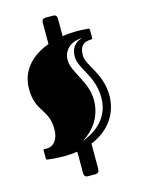

<svg xmlns="http://www.w3.org/2000/svg" viewBox="-123 -820 708 965"><g transform="rotate(-15 230.5 -337.5)"><path d="M271 -727C271 -741 267 -750 250 -750H215C203 -750 192 -749 192 -727V-618C107 -587 39 -525 39 -425C39 -303 110 -306 110 -197C110 -142 83 -113 47 -113C43 -113 38 -114 35 -114C33 -114 30 -113 30 -109V-68C30 -61 32 -60 35 -59C47 -57 80 -53 120 -53C146 -53 169 -55 192 -58V52C192 74 204 75 216 75H251C268 75 271 63 271 52V-79C372 -119 421 -202 421 -289C421 -406 344 -465 344 -517C344 -566 363 -583 404 -585C407 -585 412 -584 412 -592V-632C412 -639 409 -641 403 -641C391 -642 369 -644 344 -644C320 -644 295 -642 271 -638ZM231 -102C304 -146 340 -213 340 -288C340 -385 264 -450 264 -515C264 -562 298 -602 363 -604C322 -593 303 -562 303 -523C303 -457 379 -406 379 -289C379 -195 317 -133 231 -102Z"/></g></svg>

Font: Fascinate Inline
Style: Regular
Weight: 900
Designer: Astigmatic (AOETI)
Foundry: Astigmatic (AOETI)
Version: Version 1.000